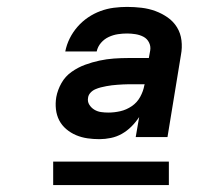

<svg xmlns="http://www.w3.org/2000/svg" viewBox="-20 -720 640 556"><path d="M268 -317Q250 -317 233 -319.5Q216 -322 200.5 -328.5Q185 -335 172 -346Q159 -357 151.5 -371.5Q144 -386 142 -403.5Q140 -421 143 -439Q147 -460 158 -479.5Q169 -499 187.5 -512Q206 -525 226.5 -532.5Q247 -540 268 -544.5Q289 -549 310 -550.5Q331 -552 352 -552H411L415 -574Q417 -586 411.5 -597Q406 -608 395.5 -613.5Q385 -619 372.5 -621Q360 -623 348 -623Q335 -623 321.5 -621Q308 -619 295 -613Q282 -607 272.5 -596Q263 -585 260 -571H169Q173 -591 182 -609Q191 -627 204.5 -642.5Q218 -658 235 -669.5Q252 -681 271 -688Q290 -695 309.5 -697.5Q329 -700 348 -700Q369 -700 390 -697.5Q411 -695 430 -688Q449 -681 465.5 -669.5Q482 -658 492.5 -641Q503 -624 505.5 -603Q508 -582 504 -561L465 -323H373L383 -381Q373 -366 360.5 -353.5Q348 -341 333 -332.5Q318 -324 301 -320.5Q284 -317 268 -317ZM294 -394Q311 -394 328.5 -398Q346 -402 361.5 -412.5Q377 -423 386 -439.5Q395 -456 398 -473L399 -476H352Q344 -476 336 -475.5Q328 -475 320 -474.5Q312 -474 304 -473Q296 -472 288 -470.5Q280 -469 272 -467Q264 -465 256 -461.5Q248 -458 242 -451.5Q236 -445 235 -437Q233 -426 238.5 -417Q244 -408 253 -402.5Q262 -397 272.5 -395.5Q283 -394 294 -394ZM134 -184V-252H469V-184Z"/></svg>

Font: Iosevka Curly Extended Oblique
Style: Bold
Weight: 700
Width: 7
Italic angle: -9°
Monospace: yes
Designer: Belleve Invis
Foundry: Belleve Invis
Version: Version 11.1.0; ttfautohint (v1.8.3)